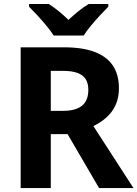

<svg xmlns="http://www.w3.org/2000/svg" viewBox="-20 -954 697 974"><path d="M304.4 -714Q398.3 -714 460 -690.6Q521.8 -667.2 552.5 -621.3Q583.3 -575.3 583.3 -506.1Q583.3 -457.7 566.2 -420.9Q549.2 -384.1 520.1 -358.2Q490.9 -332.4 453.7 -314.5L657 0H482.5L322.9 -273.6H237.6V0H84.8V-714ZM300.6 -594.5H237.6V-391.7H301.3Q362.1 -391.7 395.1 -417.1Q428.1 -442.4 428.1 -499.1Q428.1 -531.4 414.7 -552.4Q401.4 -573.4 373.2 -584Q344.9 -594.5 300.6 -594.5ZM252.2 -773.6Q238 -796.6 215.7 -823.4Q193.4 -850.2 169.7 -875.9Q146 -901.6 127.4 -920V-933.6H227.6Q253.6 -917.2 277.7 -897.5Q301.7 -877.8 327.3 -853.2Q353.7 -877.8 378.6 -897.8Q403.6 -917.8 429.6 -933.6H529.4V-920Q511.6 -902.2 487.7 -876.5Q463.9 -850.8 441.4 -823.7Q418.9 -796.6 404.4 -773.6Z"/></svg>

Font: Noto Sans Khmer UI
Style: Regular
Weight: 400
Designer: Danh Hong and the Monotype Design Team
Foundry: Monotype Imaging Inc.
Version: Version 2.002